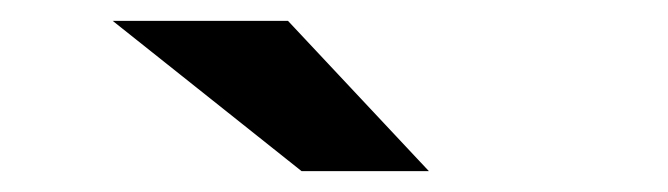

<svg xmlns="http://www.w3.org/2000/svg" viewBox="-20 -771 640 184"><path d="M88 -751H256L391 -607H269Z"/></svg>

Font: Montserrat Alternates
Style: Bold
Weight: 700
Designer: Julieta Ulanovsky
Foundry: Julieta Ulanovsky
Version: Version 7.200